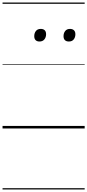

<svg xmlns="http://www.w3.org/2000/svg" viewBox="-20 -1009 685 1508"><path d="M290 -683Q271 -683 260 -693.5Q249 -704 249 -725Q249 -749 262 -765.5Q275 -782 300 -782Q320 -782 331 -771.5Q342 -761 342 -740Q342 -716 328.5 -699.5Q315 -683 290 -683ZM521 -683Q501 -683 490 -693.5Q479 -704 479 -725Q479 -749 492 -765.5Q505 -782 530 -782Q549 -782 560.5 -771.5Q572 -761 572 -740Q572 -716 559 -699.5Q546 -683 521 -683ZM0 469H645V479H0ZM0 -20H645V0H0ZM0 -505H645V-500H0ZM0 -989H645V-979H0Z"/></svg>

Font: Playwrite DE VA Guides
Style: Regular
Weight: 400
Designer: Veronika Burian, José Scaglione
Foundry: TypeTogether
Version: Version 1.003